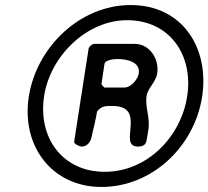

<svg xmlns="http://www.w3.org/2000/svg" viewBox="-20 -734 826 761"><path d="M94 -350C64 -154 187 7 382 7C582 7 750 -152 781 -350C811 -544 703 -714 498 -714C296 -714 124 -546 94 -350ZM155 -354C179 -511 323 -654 484 -654C653 -654 747 -515 722 -353C697 -190 562 -53 395 -53C228 -53 129 -188 155 -354ZM603 -443C612 -499 574 -560 514 -560H354C345 -560 332 -549 331 -540L274 -173C272 -163 296 -153 304 -153C323 -153 337 -168 342 -187C346 -203 363 -277 365 -293C384 -315 399 -314 425 -314C567 -314 443 -153 527 -153C541 -153 556 -157 560 -173C562 -180 567 -213 568 -220C576 -269 554 -308 561 -354C566 -386 598 -408 603 -443ZM382 -400 394 -480C397 -498 436 -500 447 -500C482 -500 537 -489 530 -443C527 -421 500 -387 473 -387H393Z"/></svg>

Font: Asimov Print
Style: CIt
Weight: 500
Designer: Google
Version: Version 2.000980: 2014